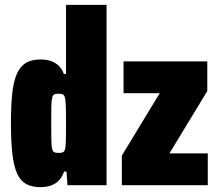

<svg xmlns="http://www.w3.org/2000/svg" viewBox="-20 -763 904 791"><path d="M147 8Q111 8 87.5 -5Q64 -18 50.5 -48Q37 -78 31 -129Q25 -180 25 -255Q25 -324 30 -374Q35 -424 48 -455.5Q61 -487 84.5 -502.5Q108 -518 146 -518Q170 -518 188.5 -512Q207 -506 221 -493Q235 -480 243 -458H252V-743H419V0H258L254 -56H244Q236 -33 221.5 -18.5Q207 -4 188 2Q169 8 147 8ZM222 -133Q237 -133 242.5 -138Q248 -143 250 -161Q251 -169 251.5 -194.5Q252 -220 252 -255Q252 -291 251.5 -313.5Q251 -336 250 -344Q248 -366 242.5 -371.5Q237 -377 222 -377Q210 -377 204 -374.5Q198 -372 195 -361Q192 -350 191.5 -325Q191 -300 191 -255Q191 -210 191.5 -185Q192 -160 195 -149Q198 -138 204 -135.5Q210 -133 222 -133ZM482 0V-122L638 -379H489V-510H834V-388L678 -131H836V0Z"/></svg>

Font: Saira Condensed Black
Style: Regular
Weight: 900
Width: 3
Designer: Hector Gatti with collaboration of the Omnibus-Type team
Foundry: Omnibus-Type
Version: Version 1.101